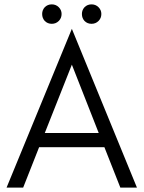

<svg xmlns="http://www.w3.org/2000/svg" viewBox="-20 -859 657 879"><path d="M432 -250 309 -563 185 -250ZM531 0 458 -185H159L86 0H10L309 -727L607 0ZM444 -795Q444 -776 431 -763Q418 -750 399 -750Q380 -750 367 -763Q355 -776 355 -795Q355 -813 367 -826Q380 -839 399 -839Q418 -839 431 -826Q444 -813 444 -795ZM262 -795Q262 -776 249 -763Q236 -750 217 -750Q198 -750 185 -763Q173 -776 173 -795Q173 -813 185 -826Q198 -839 217 -839Q236 -839 249 -826Q262 -813 262 -795Z"/></svg>

Font: Glacial Indifference
Style: Regular
Weight: 400
Designer: Alfredo Marco Pradil
Version: Version 1.00